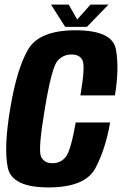

<svg xmlns="http://www.w3.org/2000/svg" viewBox="-20 -813 532 837"><path d="M191 4Q351.5 4 396 -80.2Q440.5 -164.5 460 -279H310Q288.5 -156 266.5 -128.8Q244.5 -101.5 208.5 -101.5Q171.5 -101.5 158.5 -131.5Q145.5 -161.5 175.5 -339.5Q205.5 -518.5 230 -547Q254.5 -575.5 292 -575.5Q328 -575.5 340 -549.2Q352 -523 330.5 -397H481Q500.5 -515.5 485.2 -598.2Q470 -681 309 -681Q150.5 -681 101.8 -596.2Q53 -511.5 24.5 -339.5Q-4 -169.5 13.8 -82.8Q31.5 4 191 4ZM264 -696H359L453 -793H374.5L316.5 -728L279.5 -793H202.5Z"/></svg>

Font: Anybody Condensed
Style: Bold Italic
Weight: 700
Width: 3
Italic angle: -10°
Version: Version 1.113;gftools[0.9.25]